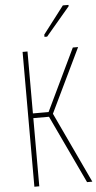

<svg xmlns="http://www.w3.org/2000/svg" viewBox="-62 -977 509 1013"><g transform="rotate(-5 192.5 -470.0)"><path d="M78 0V-714H104V-386H187L344 -714H372L209 -375L385 0H357L187 -361H104V0ZM200 -783V-795L311 -940H341V-933L214 -783Z"/></g></svg>

Font: Noto Sans ExtraCondensed Thin
Style: Regular
Weight: 100
Width: 2
Designer: Monotype Design Team
Foundry: Monotype Imaging Inc.
Version: Version 2.013; ttfautohint (v1.8.4.7-5d5b)